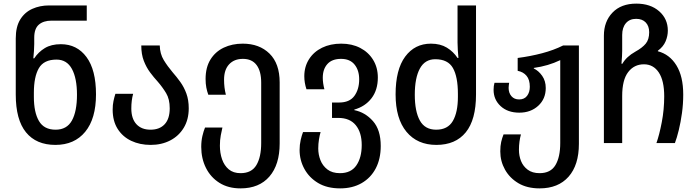

<svg xmlns="http://www.w3.org/2000/svg" viewBox="-20 -790 3839 1060"><path d="M286 10Q180 10 123.5 -59.5Q67 -129 67 -268V-578Q67 -642 91.5 -682Q116 -722 158 -741Q200 -760 251 -760H459V-676H264Q220 -676 194.5 -654Q169 -632 169 -582V-547Q169 -531 167.5 -508.5Q166 -486 164 -468H169Q192 -503 227.5 -524.5Q263 -546 316 -546Q405 -546 457.5 -475Q510 -404 510 -269Q510 -135 450.5 -62.5Q391 10 286 10ZM287 -74Q349 -74 377 -124.5Q405 -175 405 -267Q405 -358 377 -409.5Q349 -461 292 -461Q222 -461 194.5 -413.5Q167 -366 167 -278V-255Q167 -170 195 -122Q223 -74 287 -74Z M812 10Q752 10 704.5 -12.5Q657 -35 629.5 -78.5Q602 -122 602 -185Q602 -211 606.5 -232Q611 -253 617 -272H715Q710 -254 707.5 -234Q705 -214 705 -191Q705 -135 733 -104.5Q761 -74 811 -74Q861 -74 889 -104Q917 -134 917 -192Q917 -243 897 -276Q877 -309 851 -339Q829 -363 808.5 -390.5Q788 -418 774 -454Q760 -490 760 -539H862Q863 -493 884 -458.5Q905 -424 933 -391Q955 -366 975.5 -337.5Q996 -309 1009 -273.5Q1022 -238 1022 -192Q1022 -130 994.5 -84.5Q967 -39 919.5 -14.5Q872 10 812 10Z M1308 250Q1240 250 1191.5 219.5Q1143 189 1117 137Q1091 85 1091 21Q1091 -12 1097.5 -39.5Q1104 -67 1112 -86H1208Q1204 -70 1199 -43.5Q1194 -17 1194 14Q1194 55 1206 89.5Q1218 124 1243 145Q1268 166 1308 166Q1369 166 1395.5 121.5Q1422 77 1422 0V-334Q1422 -397 1396.5 -431Q1371 -465 1321 -465Q1273 -465 1245 -435Q1217 -405 1217 -350Q1217 -306 1227 -267H1130Q1123 -286 1119 -307Q1115 -328 1115 -354Q1115 -418 1142 -461.5Q1169 -505 1215.5 -527Q1262 -549 1320 -549Q1412 -549 1468 -494Q1524 -439 1524 -335V2Q1524 119 1467.5 184.5Q1411 250 1308 250Z M1858 250Q1786 250 1736.5 220.5Q1687 191 1660.5 142.5Q1634 94 1634 38Q1634 9 1640 -17Q1646 -43 1653 -61H1750Q1745 -45 1741 -20.5Q1737 4 1737 30Q1737 63 1749 94Q1761 125 1787.5 145.5Q1814 166 1857 166Q1918 166 1947.5 123Q1977 80 1977 11Q1977 -59 1944 -99Q1911 -139 1848 -139H1813V-224H1852Q1910 -224 1936.5 -260.5Q1963 -297 1963 -352Q1963 -402 1937.5 -433.5Q1912 -465 1863 -465Q1813 -465 1787.5 -436.5Q1762 -408 1762 -361Q1762 -331 1771 -297H1672Q1660 -333 1660 -369Q1660 -422 1686 -463Q1712 -504 1758 -526.5Q1804 -549 1864 -549Q1923 -549 1968.5 -525.5Q2014 -502 2040 -459.5Q2066 -417 2066 -362Q2066 -293 2031 -247.5Q1996 -202 1936 -185V-182Q1996 -170 2039 -121.5Q2082 -73 2082 16Q2082 87 2054.5 139.5Q2027 192 1976.5 221Q1926 250 1858 250Z M2389 10Q2284 10 2224 -62.5Q2164 -135 2164 -269Q2164 -406 2217 -477.5Q2270 -549 2359 -549Q2411 -549 2447 -527Q2483 -505 2506 -470H2511Q2509 -488 2507.5 -513Q2506 -538 2506 -555V-760H2608V-268Q2608 -129 2551.5 -59.5Q2495 10 2389 10ZM2388 -74Q2452 -74 2480 -122Q2508 -170 2508 -255V-272Q2508 -366 2480.5 -414.5Q2453 -463 2383 -463Q2326 -463 2298 -411.5Q2270 -360 2270 -267Q2270 -175 2298 -124.5Q2326 -74 2388 -74Z M2959 250Q2890 250 2842 221.5Q2794 193 2768 146.5Q2742 100 2742 46Q2742 15 2747 -6.5Q2752 -28 2760 -48H2856Q2851 -30 2848 -8.5Q2845 13 2845 37Q2845 70 2856.5 99Q2868 128 2893.5 147Q2919 166 2959 166Q3020 166 3046.5 121.5Q3073 77 3073 0V-458Q3007 -426 2927 -415V-412Q2954 -399 2973.5 -371Q2993 -343 2993 -304Q2993 -244 2951.5 -206Q2910 -168 2847 -168Q2783 -168 2744 -204Q2705 -240 2705 -294Q2705 -316 2710 -333H2791Q2790 -326 2789 -319Q2788 -312 2788 -305Q2788 -277 2803.5 -259Q2819 -241 2846 -241Q2875 -241 2890 -261Q2905 -281 2905 -311Q2905 -350 2887 -371.5Q2869 -393 2838 -399V-470Q2908 -479 2972.5 -496Q3037 -513 3089 -539H3176V4Q3176 121 3119 185.5Q3062 250 2959 250Z M3314 0V-593Q3314 -671 3361.5 -720.5Q3409 -770 3493 -770Q3571 -770 3619 -728Q3667 -686 3667 -621Q3667 -591 3654.5 -561.5Q3642 -532 3612 -510V-507Q3677 -490 3714.5 -429Q3752 -368 3752 -268Q3752 -216 3745 -165.5Q3738 -115 3727.5 -72Q3717 -29 3706 0H3604Q3620 -45 3633.5 -115Q3647 -185 3647 -258Q3647 -345 3617 -390Q3587 -435 3535 -435Q3481 -435 3448 -392Q3415 -349 3415 -260V0ZM3411 -438H3416Q3438 -477 3488 -505Q3526 -526 3545 -549Q3564 -572 3564 -612Q3564 -646 3545 -666Q3526 -686 3492 -686Q3456 -686 3435.5 -662Q3415 -638 3415 -597V-509Q3415 -497 3414 -479Q3413 -461 3411 -438Z"/></svg>

Font: Noto Sans Georgian SemiCondensed Medium
Style: Regular
Weight: 500
Width: 4
Designer: Monotype Design Team, Akaki Razmadze
Foundry: Google LLC
Version: Version 2.005; ttfautohint (v1.8.4.7-5d5b)